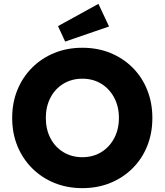

<svg xmlns="http://www.w3.org/2000/svg" viewBox="-20 -963 852 993"><path d="M406 10Q327 10 261 -17Q195 -44 146 -93Q97 -142 70 -208Q43 -274 43 -353Q43 -432 70 -498Q97 -564 146 -613Q195 -662 261 -689Q327 -716 406 -716Q485 -716 551 -689Q617 -662 666 -613Q715 -564 741.5 -497.5Q768 -431 768 -353Q768 -274 741.5 -208Q715 -142 666 -93Q617 -44 551 -17Q485 10 406 10ZM406 -150Q461 -150 503.5 -176Q546 -202 570.5 -248Q595 -294 595 -353Q595 -412 570.5 -458Q546 -504 503.5 -530Q461 -556 406 -556Q351 -556 308 -530Q265 -504 241 -458Q217 -412 217 -353Q217 -294 241 -248Q265 -202 308 -176Q351 -150 406 -150ZM317 -748 280 -828 489 -943 544 -826Z"/></svg>

Font: Lexend
Style: Bold
Weight: 700
Designer: Bonnie Shaver-Troup, Thomas Jockin
Foundry: Lexend
Version: Version 1.007; ttfautohint (v1.8.3)